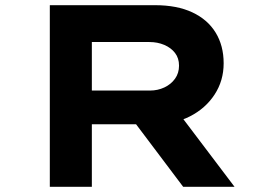

<svg xmlns="http://www.w3.org/2000/svg" viewBox="-20 -720 1058 740"><path d="M172 0V-700H578Q662 -700 721 -672.5Q780 -645 811 -594.5Q842 -544 842 -476Q842 -409 807 -355.5Q772 -302 712 -271.5Q652 -241 578 -241H334V0ZM686 0 448 -316 626 -341 884 0ZM334 -371H558Q588 -371 613.5 -383Q639 -395 654.5 -416.5Q670 -438 670 -467Q670 -496 654.5 -516Q639 -536 613 -547Q587 -558 556 -558H334Z"/></svg>

Font: Lexend Zetta
Style: Bold
Weight: 700
Designer: Bonnie Shaver-Troup, Thomas Jockin
Foundry: Lexend
Version: Version 1.007